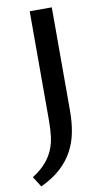

<svg xmlns="http://www.w3.org/2000/svg" viewBox="-143 -762 566 1041"><g transform="rotate(-10 140.5 -242.0)"><path d="M-39.6 173.8Q5.4 145 32.7 114Q60.1 83 75 48.1Q89.8 13.2 94.7 -26.4Q99.6 -65.9 99.6 -112.3V-715.3H221.2V-146.5Q221.2 -83.5 210.7 -28.3Q200.2 26.9 174.6 74.2Q148.9 121.6 105.7 160.9Q62.5 200.2 -3.4 231Z"/></g></svg>

Font: Proza Libre
Style: Medium
Weight: 500
Designer: Jasper de Waard
Foundry: Jasper de Waard
Version: Version 1.000; ttfautohint (v1.4.1.8-43bc)